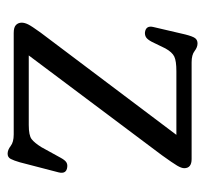

<svg xmlns="http://www.w3.org/2000/svg" viewBox="-37 -485 538 504"><g transform="rotate(90 232.0 -233.0)"><path d="M387.5 -389 125.5 -39.5H308Q335.5 -39.5 345.2 -47Q355 -54.5 366.5 -73L394 -123Q400 -134 405.5 -137.8Q411 -141.5 418.5 -140.5Q437.5 -138.5 432.5 -118L406 -16Q401.5 -0.5 397.2 7.8Q393 16 383.5 16Q373.5 16 363.2 8Q353 0 333 0H66.5Q51.5 0 45.5 -6Q39.5 -12 39.5 -21Q39.5 -28.5 44 -37.8Q48.5 -47 65.5 -70.5L334 -427H167Q140 -427 128.5 -421.5Q117 -416 107 -398L89.5 -362Q83.5 -351 78 -347.5Q72.5 -344 65 -344.5Q46 -347 51 -367L70.5 -450.5Q75.5 -470 80.2 -476.2Q85 -482.5 94 -482.5Q104 -482.5 114 -474.8Q124 -467 143.5 -467H397.5Q421.5 -467 421.5 -447.5Q421.5 -440.5 414.8 -429Q408 -417.5 387.5 -389Z"/></g></svg>

Font: Fraunces 9pt SuperSoft Light
Style: Regular
Weight: 300
Version: Version 1.000;[b76b70a41]